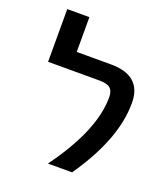

<svg xmlns="http://www.w3.org/2000/svg" viewBox="-129 -783 766 876"><g transform="rotate(20 254.5 -345.0)"><path d="M320.3 -522.5Q471.7 -522.5 470.7 -387.7Q470.7 -212.9 322.3 1H205.1Q364.3 -216.8 364.3 -377.9Q364.3 -409.2 348.6 -422.4Q333 -435.5 295.9 -435.5H46.9V-691.4H154.3V-522.5Z"/></g></svg>

Font: Gen Shin Gothic Medium
Style: Regular
Weight: 500
Designer: [Source Han Sans]
Ryoko NISHIZUKA  (kana & ideographs); Paul D. Hunt (Latin, Greek & Cyrillic); Wenlong ZHANG  (bopomofo
Version: Version 1.002.20150607